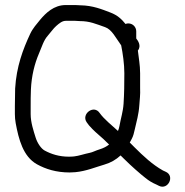

<svg xmlns="http://www.w3.org/2000/svg" viewBox="-20 -683 715 742"><path d="M288 -601.5C327.8 -601.5 351.2 -590.1 385.9 -578.2C412.5 -569 427.2 -536.8 448.3 -507.8C454.6 -476.3 460.5 -435.5 460.5 -400C460.5 -359.1 460.1 -321.1 457.5 -281.8C455.4 -250.5 447.2 -227.8 441.7 -196.3C440.3 -188.3 438.2 -182.2 435.9 -176.9C411.3 -199.6 382.3 -222.3 365.3 -246.1C342.8 -279.9 293.5 -242.7 314.6 -211.1C320.5 -202.2 325.8 -195.5 337.2 -184.2C354.5 -166.8 361.6 -162.4 379.5 -145.8C387.1 -138.8 392.5 -132.7 401.6 -124.5C392.9 -117.3 379.4 -110.2 365.4 -106C348.6 -100.9 338.4 -94.6 326.5 -92.3C305.7 -88.2 284.4 -80.4 266.2 -78.5C261.6 -78 254.5 -77.5 246.4 -77.5C208.3 -77.5 178.3 -87.4 152.8 -101.1C138.7 -108.6 124.3 -130.4 117.9 -150.8C109.4 -178 98.5 -209.9 98.5 -242V-273C98.5 -292.9 98.5 -315.6 99.5 -337.6C101.9 -390 113.6 -436.6 130.5 -476.1C141.7 -502.2 148.9 -527.5 164.3 -544.6C175.5 -557.1 186.5 -573.4 197.2 -582.6C209 -592.9 220.3 -602.5 234 -602.5H271C277.2 -602.5 282.6 -601.5 288 -601.5ZM270 -17.5C270.3 -17.5 270.8 -17.5 271.1 -17.6C312.5 -21.3 350.8 -37.6 383.5 -47C407.9 -54 428 -65.8 446 -82.3L457 -71.4C464.6 -63.7 472.3 -56.4 481.5 -47.8C493.2 -37 512.9 -19 525.8 -8.5C529.9 -5.2 536.3 0.1 542.3 4.9C554.8 15 567.4 23 584.8 30.4L594.4 35.2C629.5 52.7 657.3 -3.5 620 -19.4L609.6 -24.2C569.2 -46.8 533.7 -80 499.8 -113.8L481.5 -132.2L489.1 -146.2C495 -157 498.1 -170.1 501.2 -184.4C507.8 -214.1 516.2 -241 518.5 -277.2C519.7 -296.2 522.8 -318.9 521.5 -341.4V-400C521.5 -432.2 515.8 -459.8 512.8 -487.7C527.9 -506.3 511.8 -527.7 506.6 -534.1C506.5 -534.6 506.5 -536.1 506.5 -537V-562C506.5 -578.6 493.1 -592.5 476 -592.5C472.1 -592.5 470.4 -592.3 465 -590.4C450 -609.2 433.6 -624.4 406.4 -634.7C373.7 -647.1 338.9 -661.8 290.7 -662.5C285.8 -662.6 277.6 -663.5 271 -663.5H234C187.9 -663.5 156.8 -632.3 135.4 -607C122.5 -591.2 106.4 -573.2 96.7 -552.3C68.6 -492.2 43.5 -425.8 38.5 -340.7C38.5 -340.6 38.5 -340.2 38.5 -340C38.5 -318.3 37.5 -295.1 37.5 -273V-242C37.5 -230.5 38.5 -218.9 40.7 -206.8C52 -145.8 69 -78 122.9 -48.1C156.3 -29.6 197.3 -16.5 249 -16.5C256.3 -16.5 263.4 -17.5 270 -17.5Z"/></svg>

Font: CiSf OpenHand
Style: Bd
Weight: 400
Foundry: Cannot Into Space Fonts
Version: Version 0.7892